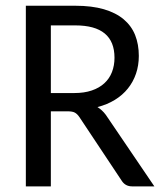

<svg xmlns="http://www.w3.org/2000/svg" viewBox="-20 -662 583 682"><path d="M160.6 -266.6V0H71.8V-641.6H247.6Q306.2 -641.6 348.9 -629.2Q391.6 -616.7 419.2 -593.5Q446.8 -570.3 460 -537.4Q473.1 -504.4 473.1 -463.4Q473.1 -429.7 463.1 -400.4Q453.1 -371.1 434.3 -347.7Q415.5 -324.2 388.2 -307.4Q360.8 -290.5 326.2 -281.7Q334.5 -276.4 341.8 -269.8Q349.1 -263.2 356 -253.9L528.3 0H449.2Q426.3 0 413.6 -18.1L261.7 -246.6Q254.4 -257.3 245.8 -262Q237.3 -266.6 220.2 -266.6ZM160.6 -331.5H244.1Q279.3 -331.5 305.9 -340.6Q332.5 -349.6 350.6 -366.2Q368.7 -382.8 377.7 -406Q386.7 -429.2 386.7 -457Q386.7 -571.8 247.6 -571.8H160.6Z"/></svg>

Font: Carlito
Style: Regular
Weight: 400
Designer: Lukasz Dziedzic
Foundry: tyPoland Lukasz Dziedzic
Version: Version 1.104